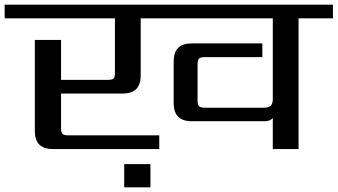

<svg xmlns="http://www.w3.org/2000/svg" viewBox="-40 -642 1454 827"><path d="M495 165V65H608V165ZM1394 -622V-563H1246V0H1135V-134Q1125 -120 1099 -120H785Q708 -120 708 -198V-377Q708 -455 785 -455H1090V-396H843Q824 -396 817.5 -390Q811 -384 811 -365V-209Q811 -191 817.5 -184.5Q824 -178 843 -178H1096Q1117 -178 1126 -186.5Q1135 -195 1135 -216V-563H566V-316Q566 -239 488 -239H223V-90Q223 -71 229.5 -65Q236 -59 255 -59H646V0H187Q110 0 110 -78V-470H223V-298H424Q444 -298 449.5 -304Q455 -310 455 -329V-563H-20V-622Z"/></svg>

Font: Sarpanch Medium
Style: Regular
Weight: 500
Designer: Manushi Parikh (Devanagari and Latin), Jyotish Sonowal (Devanagari)
Foundry: Indian Type Foundry
Version: Version 2.004;PS 1.0;hotconv 1.0.78;makeotf.lib2.5.61930; tt